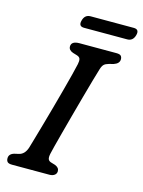

<svg xmlns="http://www.w3.org/2000/svg" viewBox="-126 -923 742 997"><g transform="rotate(15 245.0 -425.0)"><path d="M217 -107Q212.5 -86 216.8 -76.2Q221 -66.5 235 -63L255 -57Q278 -48 278 -29Q278 -15.5 267.5 -7.8Q257 0 240.5 0H40Q21 0 14.5 -7Q8 -14 8 -26Q7.5 -49.5 35.5 -58L59.5 -63.5Q90 -70.5 102.5 -109Q107.5 -126 118 -162.2Q128.5 -198.5 142 -246Q155.5 -293.5 169.8 -345.2Q184 -397 197.2 -445.8Q210.5 -494.5 220.2 -533.5Q230 -572.5 234.5 -593Q238.5 -611.5 235.2 -621.8Q232 -632 216.5 -636.5L195 -643Q171 -651.5 171 -671Q171 -700 215 -700H413Q431.5 -700 437.8 -693.2Q444 -686.5 444 -675Q444 -652 414.5 -642L389.5 -635.5Q372.5 -631 364.2 -623Q356 -615 350.5 -597Q343.5 -574 331.2 -531.5Q319 -489 304.5 -436.2Q290 -383.5 275.2 -329.2Q260.5 -275 247.8 -227.5Q235 -180 226.8 -147.5Q218.5 -115 217 -107ZM194.5 -816.5Q203 -850 234.5 -850H466Q497.5 -850 488.5 -817Q479.5 -783.5 448.5 -783.5H217Q185.5 -783.5 194.5 -816.5Z"/></g></svg>

Font: Fraunces 9pt SuperSoft
Style: Italic
Weight: 400
Italic angle: -16°
Version: Version 1.000;[b76b70a41]